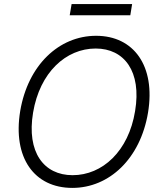

<svg xmlns="http://www.w3.org/2000/svg" viewBox="-20 -913 797 943"><path d="M628.9 -893.1H331.7L322.4 -838.1H620ZM707 -359.7C745 -589.5 636.7 -737.2 452.1 -737.2C269.5 -737.2 117.2 -593 79.2 -367.5C41.5 -138.1 148.4 9.9 335.2 9.9C517 9.9 669.4 -134.2 707 -359.7ZM643.5 -367.5C611.5 -170.1 483 -52.6 336.6 -52.6C195 -52.6 110.1 -165.5 142.4 -359.7C175.4 -557.5 304 -674.7 449.9 -674.7C590.6 -674.7 676.1 -562.1 643.5 -367.5Z"/></svg>

Font: TID UI Light
Style: Italic
Weight: 300
Italic angle: -9.39999°
Designer: The TID Project Authors
Foundry: Bakken & Bæck
Version: Version 1.001;hotconv 1.0.109;makeotfexe 2.5.65596